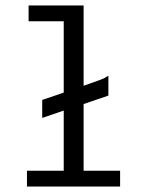

<svg xmlns="http://www.w3.org/2000/svg" viewBox="-20 -685 540 705"><path d="M85 -665H287V-370L351 -393Q357 -395 363.5 -398.5Q370 -402 378 -407V-334L287 -303V-58H421V0H79V-58H214V-279L135 -252V-318L214 -345V-607H85Z"/></svg>

Font: Inconsolata
Style: Regular
Weight: 400
Designer: Raph Levien, Kirill Tkachev
Foundry: Cyreal
Version: Version 1.013